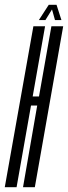

<svg xmlns="http://www.w3.org/2000/svg" viewBox="-56 -785 285 805"><path d="M-36 0H13.5L74 -342.5H100L40.5 0H90L209 -675H159.5L107.5 -380.5H81L133 -675H84ZM107 -701H134.5L162 -745.5L174.5 -701H201.5L181 -765H148.5Z"/></svg>

Font: Anybody UltraCondensed Light
Style: Italic
Weight: 300
Width: 1
Italic angle: -10°
Version: Version 1.113;gftools[0.9.25]